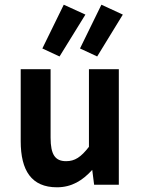

<svg xmlns="http://www.w3.org/2000/svg" viewBox="-20 -785 601 816"><path d="M68 -185C68 -60 114 11 222 11C285 11 331 -18 372 -63L380 0H485V-491H358V-161C324 -117 298 -100 261 -100C215 -100 195 -127 195 -200V-491H68ZM160 -579 233 -545 343 -723 251 -765ZM393 -545 502 -723 411 -765 320 -579Z"/></svg>

Font: Source Sans Pro SemBd
Style: Regular
Weight: 700
Designer: Paul D. Hunt
Foundry: Adobe Systems Incorporated
Version: Version 2.020;PS 2.0;hotconv 1.0.86;makeotf.lib2.5.63406